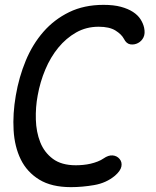

<svg xmlns="http://www.w3.org/2000/svg" viewBox="-20 -760 640 790"><path d="M45 -367Q58 -443 86 -510.5Q114 -578 158.5 -629Q203 -680 264.5 -710Q326 -740 406 -740Q448 -740 477.5 -732Q507 -724 527 -711Q547 -698 558 -681Q569 -664 573 -646Q578 -622 570.5 -606.5Q563 -591 548 -583Q533 -575 516.5 -577.5Q500 -580 490 -600Q480 -619 455 -634.5Q430 -650 386 -650Q335 -650 293.5 -626.5Q252 -603 220 -564Q188 -525 166.5 -474Q145 -423 135 -367Q126 -319 127.5 -268Q129 -217 145.5 -175Q162 -133 197.5 -106.5Q233 -80 292 -80Q306 -80 322 -81.5Q338 -83 353 -86.5Q368 -90 382 -95.5Q396 -101 406 -108Q426 -122 443.5 -120.5Q461 -119 472 -106Q483 -93 479.5 -75Q476 -57 453 -37Q417 -7 367.5 1.5Q318 10 272 10Q192 10 141.5 -21Q91 -52 65.5 -104Q40 -156 36 -224Q32 -292 45 -367Z"/></svg>

Font: Maple Mono
Style: Italic
Weight: 400
Italic angle: -10°
Monospace: yes
Designer: subframe7536
Version: Version 7.300